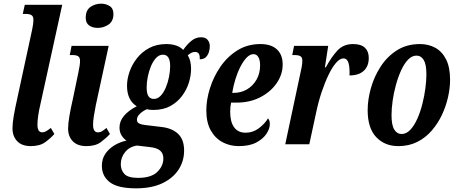

<svg xmlns="http://www.w3.org/2000/svg" viewBox="-20 -786 2490 1046"><path d="M148 10Q99 10 73.5 -17Q48 -44 48 -87Q48 -115 55 -155.5Q62 -196 75 -254L155 -624Q158 -638 160 -652.5Q162 -667 162 -679Q162 -697 151.5 -703.5Q141 -710 122 -710H104L115 -760H319L199 -213Q192 -184 188 -155.5Q184 -127 184 -107Q184 -65 210 -65Q221 -65 232 -71.5Q243 -78 257 -89L276 -56Q256 -33 226.5 -11.5Q197 10 148 10Z M512 -634Q484 -634 465.5 -647.5Q447 -661 447 -689Q447 -730 472.5 -748Q498 -766 531 -766Q557 -766 577.5 -753Q598 -740 598 -710Q598 -670 571 -652Q544 -634 512 -634ZM451 10Q402 10 376.5 -16.5Q351 -43 351 -86Q351 -112 358 -153.5Q365 -195 377 -247L407 -391Q416 -432 416 -454Q416 -473 406 -479.5Q396 -486 376 -486H360L370 -536H572L502 -213Q496 -182 491.5 -154.5Q487 -127 487 -107Q487 -65 513 -65Q526 -65 536.5 -71.5Q547 -78 560 -89L579 -56Q558 -33 529 -11.5Q500 10 451 10Z M721 240Q621 240 578 206.5Q535 173 535 118Q535 79 554.5 51Q574 23 604.5 5Q635 -13 669 -20Q654 -30 642.5 -48Q631 -66 631 -91Q631 -126 655.5 -155Q680 -184 725 -207Q672 -240 672 -319Q672 -355 685.5 -394.5Q699 -434 726 -468.5Q753 -503 793 -524.5Q833 -546 887 -546Q914 -546 938 -538.5Q962 -531 978 -514Q998 -543 1022 -563Q1046 -583 1075 -583Q1100 -583 1111.5 -568.5Q1123 -554 1123 -534Q1123 -519 1118 -502.5Q1113 -486 1101.5 -474.5Q1090 -463 1068 -463Q1071 -503 1043 -503Q1031 -503 1022 -498Q1013 -493 1003 -485Q1021 -455 1021 -412Q1021 -375 1009 -336Q997 -297 971.5 -263Q946 -229 907.5 -208Q869 -187 815 -187Q795 -187 780 -191Q759 -182 742.5 -166.5Q726 -151 726 -134Q726 -119 738.5 -113Q751 -107 770 -105L862 -94Q919 -87 951 -56Q983 -25 983 34Q983 92 952.5 138.5Q922 185 864 212.5Q806 240 721 240ZM818 -247Q839 -247 855.5 -264.5Q872 -282 883.5 -309.5Q895 -337 901 -368Q907 -399 907 -426Q907 -488 868 -488Q847 -488 830.5 -470.5Q814 -453 802.5 -425.5Q791 -398 785 -367.5Q779 -337 779 -310Q779 -276 789 -261.5Q799 -247 818 -247ZM732 183Q804 183 837 150.5Q870 118 870 77Q870 50 852.5 34.5Q835 19 794 15L726 7Q686 13 662 42Q638 71 638 109Q638 140 657.5 161.5Q677 183 732 183Z M1281 10Q1232 10 1192 -11.5Q1152 -33 1128 -76Q1104 -119 1104 -185Q1104 -242 1123.5 -304.5Q1143 -367 1180.5 -422Q1218 -477 1273 -511.5Q1328 -546 1399 -546Q1457 -546 1488.5 -517Q1520 -488 1520 -435Q1520 -380 1487 -332.5Q1454 -285 1397.5 -256Q1341 -227 1270 -227H1239Q1234 -205 1234 -177Q1234 -122 1255.5 -92.5Q1277 -63 1318 -63Q1358 -63 1390.5 -87.5Q1423 -112 1440 -141Q1450 -131 1450 -110Q1450 -85 1431.5 -57Q1413 -29 1376 -9.5Q1339 10 1281 10ZM1253 -280Q1293 -280 1325.5 -299Q1358 -318 1377.5 -352Q1397 -386 1397 -430Q1397 -459 1387.5 -475Q1378 -491 1361 -491Q1342 -491 1324 -472.5Q1306 -454 1290 -423Q1274 -392 1262.5 -354.5Q1251 -317 1245 -280Z M1616 -385Q1621 -405 1624 -423Q1627 -441 1627 -456Q1627 -474 1616 -480Q1605 -486 1590 -486H1572L1582 -536H1768L1750 -419H1755Q1787 -478 1819.5 -512Q1852 -546 1903 -546Q1947 -546 1968 -526Q1989 -506 1989 -471Q1989 -425 1961.5 -400Q1934 -375 1884 -375Q1886 -419 1878.5 -443.5Q1871 -468 1851 -468Q1832 -468 1811 -444Q1790 -420 1770 -378.5Q1750 -337 1732.5 -285Q1715 -233 1703 -176L1665 0H1534Z M2150 10Q2076 10 2029.5 -39Q1983 -88 1983 -186Q1983 -243 2000.5 -305.5Q2018 -368 2053.5 -423Q2089 -478 2142.5 -512Q2196 -546 2268 -546Q2314 -546 2351 -526Q2388 -506 2410 -463Q2432 -420 2432 -351Q2432 -307 2421 -257.5Q2410 -208 2388 -161Q2366 -114 2332.5 -75Q2299 -36 2253.5 -13Q2208 10 2150 10ZM2168 -56Q2194 -56 2215.5 -79Q2237 -102 2253.5 -139Q2270 -176 2281 -219.5Q2292 -263 2297.5 -305.5Q2303 -348 2303 -380Q2303 -435 2288.5 -459Q2274 -483 2249 -483Q2224 -483 2203 -461Q2182 -439 2165.5 -403Q2149 -367 2137 -323.5Q2125 -280 2119 -237Q2113 -194 2113 -159Q2113 -104 2128 -80Q2143 -56 2168 -56Z"/></svg>

Font: Noto Serif ExtraCondensed
Style: Bold Italic
Weight: 700
Width: 2
Italic angle: -12°
Designer: Monotype Design Team
Foundry: Monotype Imaging Inc.
Version: Version 2.013; ttfautohint (v1.8.4.7-5d5b)